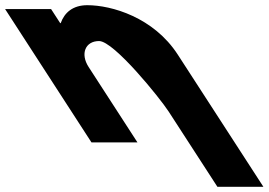

<svg xmlns="http://www.w3.org/2000/svg" viewBox="-278 -548 1034 739"><path d="M74 0H251L63.2 -290C30.1 -341 50.4 -390 103.4 -390C160.4 -390 337.9 -170 370.9 -119L558.8 171H735.8L406.1 -338C313.4 -481 152 -528 58 -528C2 -528 -30.2 -499 -44.3 -459H-46.3L-81.3 -513H-258.3Z"/></svg>

Font: Hussar
Style: BdOpOblSeven
Weight: 700
Foundry: Cannot Into Space Fonts
Version: Version 2.00